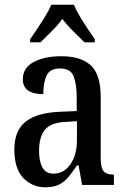

<svg xmlns="http://www.w3.org/2000/svg" viewBox="-20 -786 537 816"><path d="M173 10Q118 10 79.5 -29Q41 -68 41 -151Q41 -231 89 -269Q137 -307 235 -311L306 -314V-373Q306 -428 293 -461.5Q280 -495 235 -495Q192 -495 178 -465Q164 -435 164 -386Q77 -386 77 -449Q77 -498 123.5 -522.5Q170 -547 241 -547Q324 -547 366 -508Q408 -469 408 -374V-115Q408 -74 420 -59Q432 -44 461 -44H464V0H329L314 -83H307Q288 -55 271 -34Q254 -13 231 -1.5Q208 10 173 10ZM207 -48Q252 -48 279.5 -88Q307 -128 307 -191V-271L259 -268Q195 -265 170.5 -234Q146 -203 146 -145Q146 -100 160.5 -74Q175 -48 207 -48ZM108 -619Q121 -638 138.5 -664Q156 -690 172.5 -717Q189 -744 198 -766H294Q303 -744 319 -717Q335 -690 352.5 -664Q370 -638 383 -619V-606H339Q317 -628 291 -653.5Q265 -679 245 -706Q226 -679 200 -653.5Q174 -628 152 -606H108Z"/></svg>

Font: Noto Serif Armenian Condensed Medium
Style: Regular
Weight: 500
Width: 3
Designer: Monotype Design Team
Foundry: Monotype Imaging Inc.
Version: Version 2.008; ttfautohint (v1.8.4.7-5d5b)